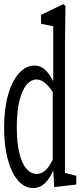

<svg xmlns="http://www.w3.org/2000/svg" viewBox="-26 -920 406 944"><path d="M137.7 4.4Q94.2 4.4 62 -33.2Q29.8 -70.8 12 -137.5Q-5.9 -204.1 -5.9 -291.5Q-5.9 -383.8 13.4 -452.4Q32.7 -521 66.9 -559.3Q101.1 -597.7 143.6 -597.7Q162.1 -597.7 179 -588.9Q195.8 -580.1 212.2 -558.8Q228.5 -537.6 245.1 -501H255.9L248.5 -443.4Q218.8 -493.2 196.5 -511.2Q174.3 -529.3 154.3 -529.3Q127.4 -529.3 105.7 -504.6Q84 -480 70.3 -428Q56.6 -376 56.6 -293.9Q56.6 -215.8 69.6 -165Q82.5 -114.3 104.5 -89.6Q126.5 -64.9 154.8 -64.9Q181.6 -64.9 202.4 -87.2Q223.1 -109.4 246.6 -162.6L253.4 -106H245.1Q232.4 -70.8 216.6 -46.1Q200.7 -21.5 181.6 -8.5Q162.6 4.4 137.7 4.4ZM240.7 0 233.4 -121.6V-124V-476.1L235.8 -490.7V-791L175.8 -803.2V-846.7L285.6 -899.9L295.9 -890.6L293.5 -719.2V-69.8L349.1 -55.7V-12.7Z"/></svg>

Font: Scarab Serif
Style: Condensed
Weight: 400
Designer: John Roberts
Foundry: Scarab
Version: 1.0